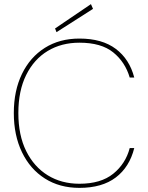

<svg xmlns="http://www.w3.org/2000/svg" viewBox="-20 -899 718 931"><path d="M365 12Q269 12 197.5 -33.5Q126 -79 86.5 -161Q47 -243 47 -351Q47 -459 86.5 -540.5Q126 -622 197.5 -667Q269 -712 365 -712Q475 -712 541.5 -662Q608 -612 631 -523H609Q587 -598 529 -645Q471 -692 365 -692Q278 -692 211.5 -652Q145 -612 107 -535.5Q69 -459 69 -351Q69 -243 107 -166.5Q145 -90 211.5 -49Q278 -8 365 -8Q469 -8 529 -56.5Q589 -105 609 -181H631Q608 -89 541.5 -38.5Q475 12 365 12ZM254 -743 247 -761 421 -879 431 -856Z"/></svg>

Font: DM Sans 11pt Thin
Style: Regular
Weight: 250
Version: Version 4.004;gftools[0.9.30]